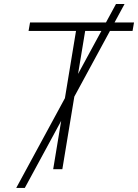

<svg xmlns="http://www.w3.org/2000/svg" viewBox="-20 -839 685 952"><path d="M60.5 92.8 555.2 -819.3H597.7L103 92.8ZM121.6 -685.5 128.9 -727.5H644.5L637.2 -685.5H402.3L289.1 0H243.7L356.9 -685.5Z"/></svg>

Font: Inter 17pt ExtraLight
Style: Italic
Weight: 250
Italic angle: -9.3988°
Version: Version 4.001;git-66647c0bb